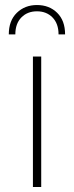

<svg xmlns="http://www.w3.org/2000/svg" viewBox="-20 -744 295 764"><path d="M111 0V-519H144V0ZM15 -607Q15 -662 47 -693Q79 -724 127 -724Q176 -724 207.5 -693Q239 -662 239 -607H213Q213 -650 189 -674.5Q165 -699 127 -699Q89 -699 65 -674.5Q41 -650 41 -607Z"/></svg>

Font: Montserrat Thin ExtraLight
Style: Regular
Weight: 250
Version: Version 9.000